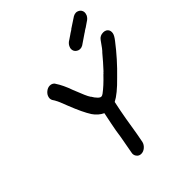

<svg xmlns="http://www.w3.org/2000/svg" viewBox="-254 -1074 1235 1235"><g transform="rotate(-45 363.0 -457.0)"><path d="M306 13Q286 13 275 -2Q266 -13 266 -28Q266 -32 267 -36Q279 -97 289 -157Q296 -210 307 -262L323 -340Q285 -358 260 -395Q229 -443 191 -540Q168 -602 157 -619V-620Q154 -626 150 -631Q141 -643 141 -657Q141 -661 142 -665Q146 -685 163.5 -699.5Q181 -714 200 -714Q220 -714 232 -700L235 -695Q263 -653 285 -590Q322 -495 333 -481Q335 -476 337 -476Q348 -456 364 -440L365 -439Q376 -430 379 -430Q382 -430 383 -429Q392 -430 392.5 -430.5Q393 -431 394.5 -432Q396 -433 402 -436Q444 -467 495 -521Q500 -525 501 -526Q502 -527 502.5 -528Q503 -529 504.5 -530.5Q506 -532 509 -534Q550 -578 588 -624Q602 -636 639 -690Q655 -713 685 -713Q699 -713 709 -707Q726 -696 726 -675Q726 -670 725 -665Q722 -648 700 -620Q628 -526 542 -443Q470 -369 421 -344L408 -281Q396 -219 386.5 -157.5Q377 -96 365 -36Q360 -16 343 -1.5Q326 13 306 13ZM624 -812H623Q615 -806 606 -801Q605 -800 605 -799L599 -796Q564 -772 530 -749Q518 -742 506 -742Q499 -742 492 -744Q473 -751 466 -767Q463 -775 463 -783Q463 -788 464 -792Q466 -798 469 -805Q478 -823 498 -834Q511 -843 526 -853Q530 -856 533 -858L552 -870L556 -874L626 -920Q639 -927 651 -927Q657 -927 663 -925Q682 -919 689 -902Q692 -895 692 -887Q692 -883 691 -878Q690 -872 687 -865Q677 -846 659 -836Q644 -826 630 -816Z"/></g></svg>

Font: Bad Comic
Style: Italic
Weight: 400
Italic angle: -11°
Designer: GGBotNet
Foundry: GGBotNet
Version: 0.95